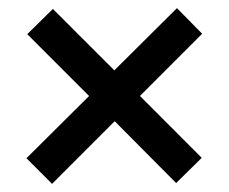

<svg xmlns="http://www.w3.org/2000/svg" viewBox="-20 -573 563 472"><path d="M45 -184 199 -337 47 -489 110 -551 261 -400 415 -553 477 -490 324 -337 476 -185 413 -123 262 -275 108 -121Z"/></svg>

Font: Mozilla Text BETA SemiBold
Style: Regular
Weight: 600
Designer: Studio DRAMA
Foundry: Studio DRAMA
Version: Version 0.100